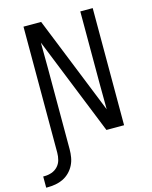

<svg xmlns="http://www.w3.org/2000/svg" viewBox="-162 -755 842 1061"><g transform="rotate(-15 259.0 -224.0)"><path d="M-32 222V158H-24Q-3 158 17 151Q37 144 51.5 128.5Q66 113 71.5 92.5Q77 72 77 51V-670H178L403 -110Q402 -183 402 -256Q402 -329 402 -402V-670H473V0H372L147 -560Q148 -487 148 -414Q148 -341 148 -268V51Q148 74 144 97Q140 120 129.5 140.5Q119 161 102.5 177.5Q86 194 65.5 204Q45 214 22 218Q-1 222 -24 222Z"/></g></svg>

Font: Lode Term
Style: Regular
Weight: 400
Monospace: yes
Designer: Belleve Invis
Foundry: Belleve Invis
Version: Version 29.2.0